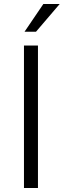

<svg xmlns="http://www.w3.org/2000/svg" viewBox="-20 -938 318 958"><path d="M169.4 0H99.6V-710.9H169.4ZM196.3 -918H277.8L159.7 -779.8H102.5Z"/></svg>

Font: Heebo Light
Style: Regular
Weight: 300
Designer: Oded Ezer
Foundry: Ezer Type House
Version: Version 3.100